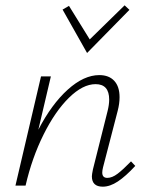

<svg xmlns="http://www.w3.org/2000/svg" viewBox="-20 -697 555 721"><path d="M488 -74Q452 -35 422.5 -15.5Q393 4 366 4Q325 4 325 -35Q325 -41 329 -61L384 -280Q390 -304 390 -323Q390 -381 339 -381Q291 -381 239 -330Q187 -279 143.5 -191.5Q100 -104 76 0H38L134 -410H171L124 -210Q174 -306 234.5 -360.5Q295 -415 353 -415Q389 -415 409 -393.5Q429 -372 429 -332Q429 -308 422 -281L367 -69Q364 -57 364 -49Q364 -29 383 -29Q401 -29 421.5 -44.5Q442 -60 472 -91ZM215 -661 239 -675 317 -549 448 -677 466 -660 307 -498Z"/></svg>

Font: Ysabeau Light
Style: Italic
Weight: 300
Italic angle: -12°
Designer: Christian Thalmann (Catharsis Fonts)
Version: Version 0.003